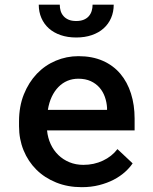

<svg xmlns="http://www.w3.org/2000/svg" viewBox="-20 -773 640 803"><path d="M321.8 9.8Q263.2 9.8 214.8 -9.8Q166.5 -29.3 132.1 -63.5Q97.7 -97.7 78.6 -144.3Q59.6 -190.9 59.6 -245.1V-265.1Q59.6 -328.1 79.8 -378.4Q100.1 -428.7 134 -464.4Q168 -500 213.1 -519Q258.3 -538.1 308.1 -538.1Q365.7 -538.1 409.7 -518.8Q453.6 -499.5 483.2 -464.6Q512.7 -429.7 527.8 -381.8Q543 -334 543 -276.9V-227.5H176.8Q179.7 -196.8 191.9 -170.4Q204.1 -144 223.9 -124.8Q243.7 -105.5 270.3 -94.5Q296.9 -83.5 328.6 -83.5Q373 -83.5 410.4 -101.1Q447.8 -118.7 471.2 -149.4L534.7 -89.8Q522 -70.8 502 -53Q481.9 -35.2 455.1 -21.2Q428.2 -7.3 394.8 1.2Q361.3 9.8 321.8 9.8ZM307.6 -443.8Q283.2 -443.8 262.2 -435.1Q241.2 -426.3 224.6 -409.4Q208 -392.6 196.5 -368.4Q185.1 -344.2 180.2 -313.5H427.7V-322.3Q426.3 -345.7 418.7 -367.4Q411.1 -389.2 396.5 -406.2Q381.8 -423.3 359.6 -433.6Q337.4 -443.8 307.6 -443.8ZM455.6 -753.4Q455.6 -723.1 444.6 -697.8Q433.6 -672.4 413.3 -654.3Q393.1 -636.2 364 -626.2Q335 -616.2 298.8 -616.2Q262.7 -616.2 233.6 -626.2Q204.6 -636.2 184.3 -654.3Q164.1 -672.4 153.1 -697.8Q142.1 -723.1 142.1 -753.4H230Q230 -739.7 233.6 -727.5Q237.3 -715.3 245.6 -705.8Q253.9 -696.3 266.8 -690.7Q279.8 -685.1 298.8 -685.1Q317.4 -685.1 330.6 -690.7Q343.8 -696.3 351.8 -705.8Q359.9 -715.3 363.5 -727.5Q367.2 -739.7 367.2 -753.4Z"/></svg>

Font: Roboto Mono
Style: Regular
Weight: 500
Designer: Google
Version: Version 2.000986; 2015; ttfautohint (v1.3)